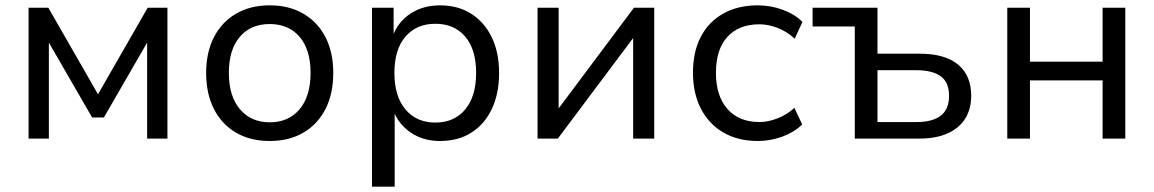

<svg xmlns="http://www.w3.org/2000/svg" viewBox="-20 -519 4321 719"><path d="M87 0V-490H161L347 -166L533 -490H607V0H531V-382H544L369 -79H325L150 -382H163V0Z M990 9Q917 9 863.5 -22.5Q810 -54 781 -111Q752 -168 752 -246Q752 -323 781 -379.5Q810 -436 863.5 -467.5Q917 -499 990 -499Q1063 -499 1116.5 -467.5Q1170 -436 1199 -379.5Q1228 -323 1228 -246Q1228 -168 1199 -111Q1170 -54 1116.5 -22.5Q1063 9 990 9ZM990 -61Q1061 -61 1102 -110Q1143 -159 1143 -246Q1143 -333 1102 -381Q1061 -429 990 -429Q919 -429 878 -381Q837 -333 837 -246Q837 -159 878.5 -110Q920 -61 990 -61Z M1373 180V-490H1454V-379H1449Q1468 -435 1515.5 -467Q1563 -499 1628 -499Q1695 -499 1744.5 -467.5Q1794 -436 1821.5 -379.5Q1849 -323 1849 -245Q1849 -169 1822 -111.5Q1795 -54 1745.5 -22.5Q1696 9 1628 9Q1564 9 1517.5 -23Q1471 -55 1452 -108H1458V180ZM1610 -60Q1681 -60 1722 -109Q1763 -158 1763 -246Q1763 -334 1722 -382Q1681 -430 1610 -430Q1540 -430 1498.5 -382Q1457 -334 1457 -246Q1457 -158 1498.5 -109Q1540 -60 1610 -60Z M1993 0V-490H2072V-93H2057L2354 -490H2430V0H2351V-398H2367L2069 0Z M2818 9Q2743 9 2688.5 -23Q2634 -55 2604.5 -112.5Q2575 -170 2575 -247Q2575 -325 2604.5 -381.5Q2634 -438 2689 -468.5Q2744 -499 2818 -499Q2866 -499 2911 -482.5Q2956 -466 2985 -437L2956 -374Q2927 -401 2892 -414.5Q2857 -428 2824 -428Q2747 -428 2704 -381Q2661 -334 2661 -246Q2661 -160 2704 -111Q2747 -62 2824 -62Q2856 -62 2891 -75.5Q2926 -89 2955 -115L2984 -53Q2955 -24 2910 -7.5Q2865 9 2818 9Z M3181 0V-420H3023V-490H3266V-318H3423Q3519 -318 3568 -277Q3617 -236 3617 -160Q3617 -111 3594.5 -75Q3572 -39 3528.5 -19.5Q3485 0 3423 0ZM3266 -62H3414Q3471 -62 3502.5 -85.5Q3534 -109 3534 -160Q3534 -211 3502.5 -233.5Q3471 -256 3414 -256H3266Z M3752 0V-490H3837V-288H4109V-490H4194V0H4109V-218H3837V0Z"/></svg>

Font: Nunito Sans 10pt
Style: Regular
Weight: 400
Designer: Vernon Adams
Foundry: Vernon Adams
Version: Version 3.101;gftools[0.9.27]